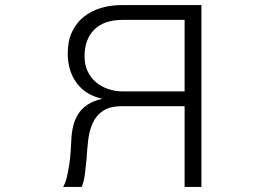

<svg xmlns="http://www.w3.org/2000/svg" viewBox="-20 -694 1040 754"><path d="M705 -335V-616H463Q388 -616 350 -577.5Q312 -539 312 -473Q312 -440 324 -414.5Q336 -389 356.5 -371.5Q377 -354 404.5 -344.5Q432 -335 462 -335ZM771 40H705V-277H459Q412 -277 385 -259Q358 -241 344.5 -211.5Q331 -182 326.5 -145Q322 -108 320 -71Q318 -48 314 -15Q310 18 301 40H228Q237 25 242.5 1.5Q248 -22 252 -48Q256 -74 257.5 -99Q259 -124 260 -143Q261 -171 267 -197Q273 -223 286.5 -245Q300 -267 323 -282.5Q346 -298 382 -306Q317 -320 281.5 -367.5Q246 -415 246 -485Q246 -533 263 -569Q280 -605 309 -628Q338 -651 376 -662.5Q414 -674 457 -674H771Z"/></svg>

Font: NanumGothicCoding
Style: Regular
Weight: 400
Monospace: yes
Designer: Kwon Bruce; Nicolas Noh; Sung-woo Choi; Go-un Cha; Soo-hyun Park;
Foundry: NHN Corporation
Version: Version 2.000;PS 1;hotconv 1.0.49;makeotf.lib2.0.14853